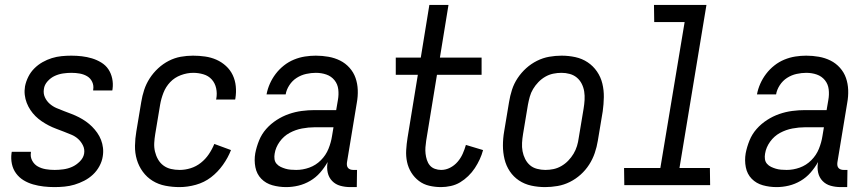

<svg xmlns="http://www.w3.org/2000/svg" viewBox="-20 -755 3540 783"><path d="M202 8Q180 8 158 5.5Q136 3 115 -3Q94 -9 76 -20Q58 -31 45.5 -48Q33 -65 28.5 -86.5Q24 -108 27 -130L28 -136H106V-133Q103 -115 111.5 -99.5Q120 -84 134.5 -76Q149 -68 166.5 -65Q184 -62 203 -62Q220 -62 238.5 -64.5Q257 -67 274 -74.5Q291 -82 305.5 -96.5Q320 -111 323 -128Q326 -146 318.5 -161.5Q311 -177 299 -188Q287 -199 271.5 -205.5Q256 -212 240.5 -218Q225 -224 209 -230Q193 -236 178.5 -243.5Q164 -251 150 -260.5Q136 -270 124.5 -281.5Q113 -293 104 -306.5Q95 -320 89 -335.5Q83 -351 81 -368Q79 -385 82 -403Q86 -423 95.5 -442Q105 -461 120 -476Q135 -491 153.5 -501.5Q172 -512 191.5 -518Q211 -524 231 -526Q251 -528 271 -528Q293 -528 314 -525.5Q335 -523 355 -517Q375 -511 393 -500Q411 -489 422 -472.5Q433 -456 437.5 -435Q442 -414 439 -392L438 -386H360V-389Q363 -406 356 -421Q349 -436 335.5 -444Q322 -452 305.5 -455Q289 -458 271 -458Q255 -458 237.5 -455.5Q220 -453 203.5 -445.5Q187 -438 174 -423.5Q161 -409 159 -392Q156 -374 163 -358.5Q170 -343 182.5 -332Q195 -321 210 -314.5Q225 -308 241 -302Q257 -296 272.5 -290Q288 -284 302.5 -276.5Q317 -269 330.5 -259.5Q344 -250 355.5 -238.5Q367 -227 376.5 -213.5Q386 -200 392 -184.5Q398 -169 400 -152Q402 -135 399 -117Q396 -97 385.5 -77.5Q375 -58 359 -43Q343 -28 323.5 -18Q304 -8 284 -2Q264 4 243 6Q222 8 202 8Z M712 8Q683 8 654.5 2.5Q626 -3 602.5 -17.5Q579 -32 562.5 -54.5Q546 -77 538 -104Q530 -131 530.5 -160.5Q531 -190 536 -219L556 -339Q560 -364 568 -388.5Q576 -413 590.5 -435.5Q605 -458 625 -476.5Q645 -495 668.5 -507Q692 -519 717 -523.5Q742 -528 767 -528Q792 -528 816.5 -524.5Q841 -521 862.5 -511.5Q884 -502 901.5 -486Q919 -470 929 -449Q939 -428 941.5 -403.5Q944 -379 940 -354L939 -349H861L862 -352Q866 -374 861.5 -395Q857 -416 843.5 -431Q830 -446 809.5 -452Q789 -458 768 -458Q743 -458 717.5 -448.5Q692 -439 674 -420Q656 -401 646.5 -376.5Q637 -352 633 -328L613 -208Q610 -190 609 -172Q608 -154 612 -137Q616 -120 624.5 -105Q633 -90 646.5 -80Q660 -70 677 -66Q694 -62 713 -62Q735 -62 757.5 -69Q780 -76 799 -91Q818 -106 831.5 -126Q845 -146 854 -168L922 -143Q910 -112 889 -82.5Q868 -53 840.5 -32Q813 -11 779 -1.5Q745 8 712 8Z M1147 8Q1118 8 1091 0.5Q1064 -7 1045.5 -26Q1027 -45 1021.5 -73Q1016 -101 1021 -130Q1026 -156 1036.5 -182Q1047 -208 1065.5 -229Q1084 -250 1108 -265.5Q1132 -281 1158 -290Q1184 -299 1210.5 -302.5Q1237 -306 1263 -306H1351L1358 -347Q1362 -369 1359.5 -390.5Q1357 -412 1344 -428Q1331 -444 1311 -451Q1291 -458 1268 -458Q1249 -458 1228.5 -453.5Q1208 -449 1190 -437.5Q1172 -426 1160 -407.5Q1148 -389 1145 -370H1067Q1071 -392 1080.5 -413.5Q1090 -435 1104.5 -454Q1119 -473 1138 -488Q1157 -503 1179 -512Q1201 -521 1223.5 -524.5Q1246 -528 1268 -528Q1294 -528 1319.5 -523.5Q1345 -519 1367 -508Q1389 -497 1405.5 -478.5Q1422 -460 1430 -437Q1438 -414 1439 -388Q1440 -362 1435 -335L1395 -93Q1394 -86 1395 -80Q1396 -74 1399.5 -70Q1403 -66 1408.5 -64Q1414 -62 1421 -62H1436L1435 8H1409Q1387 8 1367.5 2.5Q1348 -3 1334.5 -17Q1321 -31 1316.5 -51Q1312 -71 1316 -93V-94Q1303 -71 1285.5 -51Q1268 -31 1245 -17.5Q1222 -4 1197 2Q1172 8 1147 8ZM1188 -62Q1215 -62 1241.5 -71.5Q1268 -81 1288.5 -101.5Q1309 -122 1319.5 -148Q1330 -174 1334 -200L1340 -236H1263Q1238 -236 1211.5 -231Q1185 -226 1161 -213Q1137 -200 1120.5 -177Q1104 -154 1100 -128Q1098 -117 1099.5 -106Q1101 -95 1108 -87Q1115 -79 1124.5 -74.5Q1134 -70 1144 -67Q1154 -64 1165.5 -63Q1177 -62 1188 -62Z M1779 8Q1754 8 1730.5 2.5Q1707 -3 1688.5 -17Q1670 -31 1657.5 -51Q1645 -71 1640 -94.5Q1635 -118 1636.5 -143Q1638 -168 1642 -193L1684 -450H1594V-520H1696L1731 -735H1809L1774 -520H1944V-450H1762L1718 -181Q1716 -168 1715 -154.5Q1714 -141 1715.5 -128Q1717 -115 1721 -102.5Q1725 -90 1733 -80.5Q1741 -71 1753.5 -66.5Q1766 -62 1779 -62Q1798 -62 1815.5 -71Q1833 -80 1846 -95Q1859 -110 1867 -128Q1875 -146 1880 -164L1950 -143Q1945 -124 1936.5 -105.5Q1928 -87 1916.5 -69.5Q1905 -52 1889.5 -37Q1874 -22 1856.5 -11.5Q1839 -1 1818.5 3.5Q1798 8 1779 8Z M2203 8Q2174 8 2146.5 2Q2119 -4 2096.5 -19Q2074 -34 2059 -56.5Q2044 -79 2037.5 -106Q2031 -133 2031 -161.5Q2031 -190 2036 -219L2056 -339Q2060 -364 2068 -389Q2076 -414 2091 -436.5Q2106 -459 2126 -477Q2146 -495 2170 -507Q2194 -519 2219.5 -523.5Q2245 -528 2270 -528Q2299 -528 2326.5 -522Q2354 -516 2376.5 -501Q2399 -486 2414.5 -463.5Q2430 -441 2436.5 -414Q2443 -387 2442.5 -358.5Q2442 -330 2438 -301L2418 -181Q2414 -156 2405.5 -131Q2397 -106 2382.5 -83.5Q2368 -61 2348 -43Q2328 -25 2304 -13Q2280 -1 2254 3.5Q2228 8 2203 8ZM2204 -62Q2221 -62 2237.5 -65.5Q2254 -69 2269.5 -78Q2285 -87 2297.5 -100Q2310 -113 2319 -128Q2328 -143 2333 -159.5Q2338 -176 2340 -192L2360 -312Q2363 -330 2364 -347.5Q2365 -365 2362.5 -381.5Q2360 -398 2352.5 -413Q2345 -428 2332.5 -438.5Q2320 -449 2303.5 -453.5Q2287 -458 2270 -458Q2253 -458 2236 -454.5Q2219 -451 2203.5 -442Q2188 -433 2175.5 -420Q2163 -407 2154 -392Q2145 -377 2140.5 -360.5Q2136 -344 2133 -328L2113 -208Q2110 -190 2109 -172.5Q2108 -155 2111 -138.5Q2114 -122 2121.5 -107Q2129 -92 2141 -81.5Q2153 -71 2170 -66.5Q2187 -62 2204 -62Z M2526 0 2525 -70H2673L2772 -665H2648L2647 -735H2861L2751 -70H2875L2876 0Z M3147 8Q3118 8 3091 0.5Q3064 -7 3045.5 -26Q3027 -45 3021.5 -73Q3016 -101 3021 -130Q3026 -156 3036.5 -182Q3047 -208 3065.5 -229Q3084 -250 3108 -265.5Q3132 -281 3158 -290Q3184 -299 3210.5 -302.5Q3237 -306 3263 -306H3351L3358 -347Q3362 -369 3359.5 -390.5Q3357 -412 3344 -428Q3331 -444 3311 -451Q3291 -458 3268 -458Q3249 -458 3228.5 -453.5Q3208 -449 3190 -437.5Q3172 -426 3160 -407.5Q3148 -389 3145 -370H3067Q3071 -392 3080.5 -413.5Q3090 -435 3104.5 -454Q3119 -473 3138 -488Q3157 -503 3179 -512Q3201 -521 3223.5 -524.5Q3246 -528 3268 -528Q3294 -528 3319.5 -523.5Q3345 -519 3367 -508Q3389 -497 3405.5 -478.5Q3422 -460 3430 -437Q3438 -414 3439 -388Q3440 -362 3435 -335L3395 -93Q3394 -86 3395 -80Q3396 -74 3399.5 -70Q3403 -66 3408.5 -64Q3414 -62 3421 -62H3436L3435 8H3409Q3387 8 3367.5 2.5Q3348 -3 3334.5 -17Q3321 -31 3316.5 -51Q3312 -71 3316 -93V-94Q3303 -71 3285.5 -51Q3268 -31 3245 -17.5Q3222 -4 3197 2Q3172 8 3147 8ZM3188 -62Q3215 -62 3241.5 -71.5Q3268 -81 3288.5 -101.5Q3309 -122 3319.5 -148Q3330 -174 3334 -200L3340 -236H3263Q3238 -236 3211.5 -231Q3185 -226 3161 -213Q3137 -200 3120.5 -177Q3104 -154 3100 -128Q3098 -117 3099.5 -106Q3101 -95 3108 -87Q3115 -79 3124.5 -74.5Q3134 -70 3144 -67Q3154 -64 3165.5 -63Q3177 -62 3188 -62Z"/></svg>

Font: Iosevka SS18
Style: Italic
Weight: 400
Italic angle: -9°
Monospace: yes
Designer: Belleve Invis
Foundry: Belleve Invis
Version: Version 25.1.1; ttfautohint (v1.8.4)